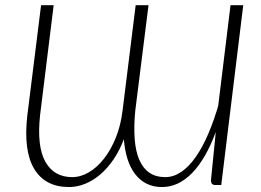

<svg xmlns="http://www.w3.org/2000/svg" viewBox="-20 -728 1025 755"><path d="M630 -31.5Q662.5 -31.5 692.5 -51.8Q722.5 -72 749.2 -110Q776 -148 799.2 -202.2Q822.5 -256.5 842 -325L848 -269Q839 -237.5 828.5 -209L835 -273.5L834 -278.5L838 -311.5L886.5 -707.5H936.5L850 -0.5H826Q810 -0.5 809.5 -18.5L828.5 -209Q789.5 -103.5 735.8 -48Q682 7.5 617 7.5Q582.5 7.5 556 -6Q529.5 -19.5 510.8 -44.2Q492 -69 481.2 -103.5Q470.5 -138 467 -180.5Q450 -135.5 426 -100.5Q402 -65.5 373.8 -41.5Q345.5 -17.5 314.2 -5Q283 7.5 251.5 7.5Q157.5 7.5 114.5 -64Q71.5 -135.5 87.5 -274.5L141.5 -707.5H191L137.5 -274.5Q124.5 -152 158.5 -91.8Q192.5 -31.5 264 -31.5Q297.5 -31.5 330 -50.8Q362.5 -70 389.5 -104.8Q416.5 -139.5 435.8 -187.5Q455 -235.5 462 -293.5L513.5 -707.5H564L512 -293.5Q506 -232 509.5 -183.2Q513 -134.5 527.2 -100.8Q541.5 -67 567 -49.2Q592.5 -31.5 630 -31.5Z"/></svg>

Font: Lato Light
Style: Italic
Weight: 300
Italic angle: -7°
Designer: Lukasz Dziedzic
Foundry: tyPoland Lukasz Dziedzic
Version: Version 2.007; 2014-02-27